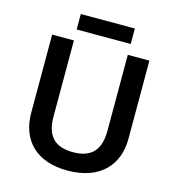

<svg xmlns="http://www.w3.org/2000/svg" viewBox="-126 -975 998 1091"><g transform="rotate(15 373.5 -429.5)"><path d="M532 -869H214V-778H532ZM659 -252V-714H532V-268C532 -158 485 -99 374 -99C268 -99 215 -150 215 -267V-714H87V-254C87 -95 185 10 370 10C565 10 659 -104 659 -252Z"/></g></svg>

Font: Noto Sans Bamum SemiBold
Style: Regular
Weight: 600
Designer: Monotype Design Team
Foundry: Monotype Imaging Inc.
Version: Version 2.002